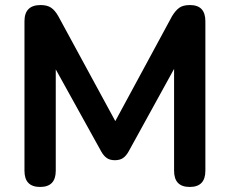

<svg xmlns="http://www.w3.org/2000/svg" viewBox="-20 -733 911 761"><path d="M139 8Q77 8 77 -56V-649Q77 -713 141 -713Q167 -713 182.5 -702.5Q198 -692 211 -669L437 -253L662 -669Q676 -692 691 -702.5Q706 -713 733 -713Q794 -713 794 -649V-56Q794 8 732 8Q670 8 670 -56V-460L490 -133Q480 -115 467.5 -106.5Q455 -98 435 -98Q416 -98 403.5 -106.5Q391 -115 381 -133L201 -458V-56Q201 8 139 8Z"/></svg>

Font: Chiron GoRound TC SB
Style: Regular
Weight: 500
Designer: Ryoko NISHIZUKA 西塚涼子 (kana, bopomofo & ideographs); Paul D. Hunt (Latin, Greek & Cyrillic); Sandoll Communications 산돌커뮤니
Foundry: Adobe
Version: Version 1.000;hotconv 1.1.1;makeotfexe 2.6.0